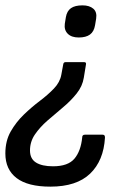

<svg xmlns="http://www.w3.org/2000/svg" viewBox="-36 -519 498 717"><path d="M278 -287Q287 -287 285 -278L277 -229Q272 -197 250 -169.5Q228 -142 198.5 -117.5Q169 -93 141 -68.5Q113 -44 94.5 -17Q76 10 76 43Q76 74 98.5 88Q121 102 162 102Q218 102 242 73.5Q266 45 271 -6Q271 -16 281 -16H347Q352 -16 354 -13.5Q356 -11 356 -5Q351 81 300.5 129.5Q250 178 152 178Q68 178 26 146Q-16 114 -16 54Q-16 7 4 -28Q24 -63 53 -91Q82 -119 112.5 -142Q143 -165 165.5 -188.5Q188 -212 193 -240L200 -278Q201 -287 209 -287ZM272 -499Q298 -499 312.5 -486.5Q327 -474 323 -449L319 -425Q315 -401 300 -390Q285 -379 258 -379Q231 -379 217 -393Q203 -407 206 -430L210 -455Q214 -478 229 -488.5Q244 -499 272 -499Z"/></svg>

Font: Sofia Sans Semi Condensed Medium
Style: Italic
Weight: 500
Italic angle: -9°
Version: Version 4.100